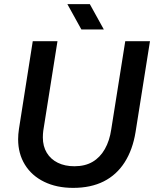

<svg xmlns="http://www.w3.org/2000/svg" viewBox="-20 -900 748 932"><path d="M335 12Q255 12 194.5 -17.5Q134 -47 101 -100.5Q68 -154 68 -224Q68 -236 69 -248.5Q70 -261 72 -274L139 -700H259L190 -265Q189 -257 188.5 -249Q188 -241 188 -233Q188 -190 207 -158.5Q226 -127 260.5 -110Q295 -93 341 -93Q393 -93 429.5 -114.5Q466 -136 489 -176.5Q512 -217 520 -272L588 -700H708L638 -259Q624 -173 585 -112Q546 -51 483.5 -19.5Q421 12 335 12ZM375 -757 307 -880H416L484 -757Z"/></svg>

Font: MuseoModerno Thin Medium
Style: Italic
Weight: 500
Italic angle: -9°
Version: Version 1.003